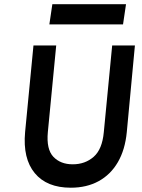

<svg xmlns="http://www.w3.org/2000/svg" viewBox="-20 -861 661 895"><path d="M310 14Q198.2 14 142 -54Q85.8 -122 97 -245L136 -649H242L203 -245Q195.6 -165 228.9 -130Q262.2 -95.1 319 -95.1Q376.7 -95.1 416.6 -130Q456.6 -165 463.9 -245L502.9 -649H608.9L571 -245Q563.1 -163 529.4 -105Q495.6 -47 439.8 -16.5Q384 14 310 14ZM224 -841.3H567.4L553.5 -747.3H210.1Z"/></svg>

Font: Karla
Style: Italic
Weight: 400
Italic angle: -8°
Designer: Jonathan Pinhorn
Version: Version 2.004;gftools[0.9.33]